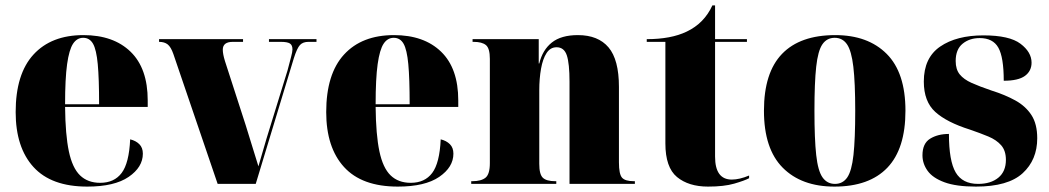

<svg xmlns="http://www.w3.org/2000/svg" viewBox="-20 -681 3884 711"><path d="M303 10Q170 10 104 -62.5Q38 -135 38 -266Q38 -407 104 -479Q170 -551 289 -551Q400 -551 463.5 -489.5Q527 -428 527 -309V-285H221Q222 -182 235 -120.5Q248 -59 276.5 -31.5Q305 -4 351 -4Q403 -4 430.5 -40.5Q458 -77 462 -165Q483 -160 496 -147Q509 -134 509 -112Q509 -62 456.5 -26Q404 10 303 10ZM347 -295Q347 -390 342 -443.5Q337 -497 324.5 -519Q312 -541 288 -541Q265 -541 250.5 -519Q236 -497 228.5 -443.5Q221 -390 221 -295Z M622 -481Q613 -507 601 -516.5Q589 -526 569 -526V-536H880V-526H842Q805 -526 805 -497Q805 -481 813 -455L890 -217Q900 -185 913 -142.5Q926 -100 937 -65Q943 -86 950.5 -111.5Q958 -137 967 -168L1045 -421Q1053 -452 1058 -470.5Q1063 -489 1063 -498Q1063 -514 1053.5 -520Q1044 -526 1020 -526H976V-536H1152V-526H1122Q1102 -526 1091 -514.5Q1080 -503 1068 -465L927 0H786Z M1453 10Q1320 10 1254 -62.5Q1188 -135 1188 -266Q1188 -407 1254 -479Q1320 -551 1439 -551Q1550 -551 1613.5 -489.5Q1677 -428 1677 -309V-285H1371Q1372 -182 1385 -120.5Q1398 -59 1426.5 -31.5Q1455 -4 1501 -4Q1553 -4 1580.5 -40.5Q1608 -77 1612 -165Q1633 -160 1646 -147Q1659 -134 1659 -112Q1659 -62 1606.5 -26Q1554 10 1453 10ZM1497 -295Q1497 -390 1492 -443.5Q1487 -497 1474.5 -519Q1462 -541 1438 -541Q1415 -541 1400.5 -519Q1386 -497 1378.5 -443.5Q1371 -390 1371 -295Z M1725 0V-10H1729Q1762 -10 1778 -23Q1794 -36 1794 -77V-463Q1794 -502 1779.5 -514Q1765 -526 1734 -526H1730V-536H1975V-446H1977Q1989 -496 2023.5 -523.5Q2058 -551 2120 -551Q2195 -551 2233.5 -505.5Q2272 -460 2272 -359V-80Q2272 -36 2283.5 -23Q2295 -10 2327 -10H2331V0H2089V-378Q2089 -446 2079 -476Q2069 -506 2041 -506Q2018 -506 2004 -484.5Q1990 -463 1983.5 -426.5Q1977 -390 1977 -346V-74Q1977 -35 1990.5 -22.5Q2004 -10 2036 -10H2040V0Z M2602 10Q2530 10 2487 -25.5Q2444 -61 2444 -150V-526H2375V-536Q2465 -536 2523 -564Q2588 -595 2618 -661H2628V-536H2746V-526H2628V-101Q2628 -16 2690 -16Q2718 -16 2754 -31V-21Q2737 -12 2699 -1Q2661 10 2602 10Z M3070 10Q2948 10 2878.5 -60Q2809 -130 2809 -271Q2809 -412 2876 -481.5Q2943 -551 3073 -551Q3194 -551 3263.5 -481.5Q3333 -412 3333 -271Q3333 -130 3266 -60Q3199 10 3070 10ZM3072 0Q3101 0 3117.5 -24Q3134 -48 3140.5 -107Q3147 -166 3147 -271Q3147 -375 3140 -434Q3133 -493 3116.5 -517Q3100 -541 3071 -541Q3042 -541 3025.5 -517Q3009 -493 3002.5 -434Q2996 -375 2996 -271Q2996 -166 3002.5 -107Q3009 -48 3026 -24Q3043 0 3072 0Z M3594 10Q3521 10 3477.5 -6Q3434 -22 3415 -48.5Q3396 -75 3396 -106Q3396 -150 3424.5 -167.5Q3453 -185 3494 -185Q3494 -85 3519 -42.5Q3544 0 3602 0Q3649 0 3677 -23Q3705 -46 3705 -89Q3705 -123 3687.5 -143Q3670 -163 3640 -175.5Q3610 -188 3572 -201Q3486 -228 3443.5 -266.5Q3401 -305 3401 -379Q3401 -467 3461.5 -508.5Q3522 -550 3622 -550Q3718 -550 3759 -519Q3800 -488 3800 -449Q3800 -418 3775.5 -400Q3751 -382 3697 -382Q3697 -469 3677 -504.5Q3657 -540 3608 -540Q3570 -540 3544.5 -519Q3519 -498 3519 -455Q3519 -424 3534 -405.5Q3549 -387 3578 -374Q3607 -361 3651 -346Q3702 -330 3740 -309Q3778 -288 3799.5 -255Q3821 -222 3821 -169Q3821 -89 3767 -39.5Q3713 10 3594 10Z"/></svg>

Font: Noto Serif Display SemiCondensed Black
Style: Regular
Weight: 900
Width: 4
Designer: Monotype Design Team
Foundry: Monotype Imaging Inc.
Version: Version 2.009